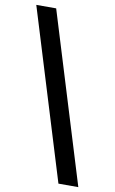

<svg xmlns="http://www.w3.org/2000/svg" viewBox="-96 -760 579 970"><g transform="rotate(10 193.5 -275.0)"><path d="M111 -710 378 160H276L9 -710Z"/></g></svg>

Font: TypoPRO Source Serif Pro
Style: Bold
Weight: 700
Designer: Frank Grießhammer
Foundry: Adobe Systems Incorporated
Version: Version 1.017;PS 1.0;hotconv 1.0.79;makeotf.lib2.5.61930